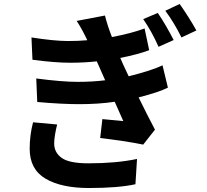

<svg xmlns="http://www.w3.org/2000/svg" viewBox="-20 -882 1040 964"><path d="M146 -268 267 -257Q261 -234 256.5 -207.5Q252 -181 252 -162Q252 -116 290 -89Q328 -62 424 -62Q565 -62 668 -84L660 43Q574 62 427 62Q288 62 208.5 15Q129 -32 129 -135Q129 -203 146 -268ZM796 -554 823 -442Q778 -419 676 -393Q716 -311 758 -231L699 -156Q656 -165 595.5 -174Q535 -183 483 -189L494 -284Q556 -278 599 -274L556 -371Q474 -359 379 -359Q289 -359 167 -370L162 -488Q292 -471 370 -471Q444 -471 508 -479L485 -531L466 -574Q402 -567 333 -567Q255 -567 143 -582L138 -694Q253 -676 322 -676Q372 -676 418 -680L415 -687Q390 -739 365 -777L507 -804Q519 -755 542 -696Q638 -714 706 -739L729 -630Q677 -610 584 -591L598 -559Q604 -546 612 -529Q619 -515 626 -499Q742 -528 796 -554ZM699 -786 772 -817Q792 -789 814 -750.5Q836 -712 852 -681L776 -647Q742 -724 699 -786ZM810 -828 882 -862Q902 -834 925.5 -797Q949 -760 966 -729L891 -694Q854 -769 810 -828Z"/></svg>

Font: Source Han Sans CN Bold
Style: Bold
Weight: 700
Designer: Ryoko NISHIZUKA 西塚涼子 (kana & ideographs); Paul D. Hunt (Latin, Greek & Cyrillic); Wenlong ZHANG 张文龙 (bopomofo); Sandoll 
Foundry: Adobe Systems Incorporated
Version: Version 1.00;May 30, 2023;FontCreator 11.5.0.2422 32-bit